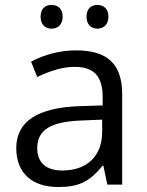

<svg xmlns="http://www.w3.org/2000/svg" viewBox="-20 -748 596 778"><path d="M144.5 -680.2C144.5 -713.9 164.6 -728 188.5 -728C213.4 -728 233.9 -713.9 233.9 -680.2C233.9 -647.5 213.4 -631.8 188.5 -631.8C164.6 -631.8 144.5 -647.5 144.5 -680.2ZM330.6 -680.2C330.6 -713.9 350.6 -728 374.5 -728C398.4 -728 419.4 -713.9 419.4 -680.2C419.4 -647.5 398.4 -631.8 374.5 -631.8C350.6 -631.8 330.6 -647.5 330.6 -680.2ZM475.1 0H415L398.9 -76.2H395C341.8 -9.3 295.4 9.8 215.8 9.8C109.9 9.8 45.9 -46.9 45.9 -147.9C45.9 -255.9 132.3 -312.5 305.2 -317.9L396 -320.8V-354C396 -438 361.8 -477.1 282.2 -477.1C237.8 -477.1 187 -463.4 130.9 -436L106 -498C158.7 -526.9 224.1 -543.9 287.1 -543.9C414.6 -543.9 475.1 -490.2 475.1 -365.2ZM394 -263.2 313 -259.8C184.1 -255.4 130.9 -221.7 130.9 -147C130.9 -88.4 168 -57.1 231.9 -57.1C333 -57.1 394 -115.2 394 -214.8Z"/></svg>

Font: OpenSansEmoji
Style: Regular
Weight: 400
Foundry: MorbZ
Version: Version 1.000;PS 001.000;hotconv 1.0.70;makeotf.lib2.5.58329